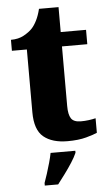

<svg xmlns="http://www.w3.org/2000/svg" viewBox="-59 -700 546 959"><g transform="rotate(-5 213.5 -220.0)"><path d="M259 10Q182 10 139 -25.5Q96 -61 96 -149V-464H21V-519Q59 -519 86 -534Q113 -549 128 -565Q142 -580 154 -604Q166 -628 174 -661H272V-536H399V-464H272V-165Q272 -122 285 -102.5Q298 -83 334 -83Q354 -83 373 -85.5Q392 -88 408 -92V-19Q391 -11 352.5 -0.5Q314 10 259 10ZM126 208Q133 189 141.5 162.5Q150 136 157.5 109Q165 82 169 61H293V71Q284 92 267 118.5Q250 145 230 172Q210 199 193 221H126Z"/></g></svg>

Font: Noto Serif Devanagari ExtraBold
Style: Regular
Weight: 800
Designer: Universal Thirst, Indian Type Foundry and the Monotype Design Team
Foundry: Monotype Imaging Inc.
Version: Version 2.004; ttfautohint (v1.8.4.7-5d5b)